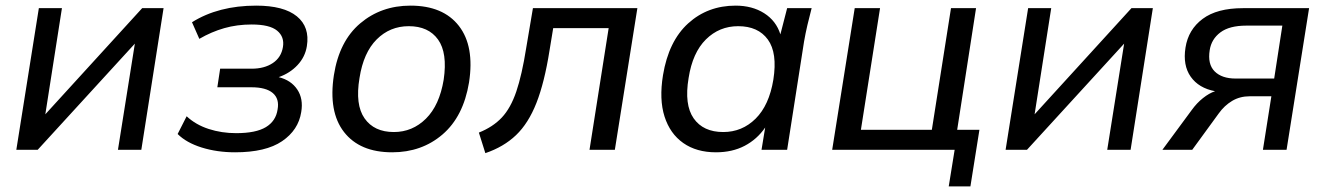

<svg xmlns="http://www.w3.org/2000/svg" viewBox="-20 -532 4708 682"><path d="M38 0 118 -503H200L141 -126L485 -503H561L482 0H399L459 -377L114 0Z M815 9Q751 9 696.5 -8Q642 -25 611 -56L643 -119Q675 -89 721 -74Q767 -59 819 -59Q889 -59 924.5 -80.5Q960 -102 966 -143Q973 -181 949 -201.5Q925 -222 873 -222H752L762 -288H874Q919 -288 949 -308Q979 -328 985 -365Q991 -401 964.5 -423Q938 -445 874 -445Q822 -445 776.5 -432Q731 -419 688 -394L662 -453Q756 -512 890 -512Q988 -512 1034.5 -474Q1081 -436 1070 -368Q1064 -330 1037 -301Q1010 -272 970 -258Q1014 -247 1036 -214Q1058 -181 1050 -134Q1040 -70 982 -30.5Q924 9 815 9Z M1373 9Q1258 9 1202 -63Q1146 -135 1166 -265Q1185 -386 1259.5 -449Q1334 -512 1438 -512Q1554 -512 1610 -440Q1666 -368 1646 -239Q1626 -118 1552 -54.5Q1478 9 1373 9ZM1379 -63Q1445 -63 1493 -110.5Q1541 -158 1556 -249Q1570 -344 1536 -391.5Q1502 -439 1432 -439Q1365 -439 1318 -392Q1271 -345 1257 -255Q1241 -160 1275 -111.5Q1309 -63 1379 -63Z M1704 12 1681 -61Q1731 -81 1762.5 -114.5Q1794 -148 1814 -207Q1834 -266 1849 -361L1873 -503H2244L2164 0H2074L2142 -432H1945L1932 -353Q1914 -239 1885.5 -166.5Q1857 -94 1813 -52Q1769 -10 1704 12Z M2523 9Q2454 9 2407 -24Q2360 -57 2340.5 -118Q2321 -179 2335 -265Q2355 -386 2424.5 -449Q2494 -512 2593 -512Q2652 -512 2694.5 -485Q2737 -458 2752 -410L2776 -503H2863Q2855 -473 2848 -443Q2841 -413 2836 -384L2776 0H2685L2698 -79Q2669 -37 2625 -14Q2581 9 2523 9ZM2549 -63Q2616 -63 2664 -110.5Q2712 -158 2727 -249Q2742 -344 2707.5 -391.5Q2673 -439 2602 -439Q2535 -439 2487.5 -392Q2440 -345 2426 -255Q2410 -160 2444 -111.5Q2478 -63 2549 -63Z M3350 130 3371 0H2936L3016 -503H3106L3038 -71H3290L3358 -503H3447L3380 -71H3459L3427 130Z M3552 0 3632 -503H3714L3655 -126L3999 -503H4075L3996 0H3913L3973 -377L3628 0Z M4109 0 4213 -141Q4231 -166 4253 -183.5Q4275 -201 4296 -208Q4238 -219 4209.5 -259.5Q4181 -300 4191 -363Q4201 -427 4252 -465Q4303 -503 4395 -503H4630L4550 0H4466L4496 -190H4419Q4384 -190 4356.5 -173.5Q4329 -157 4309 -129L4215 0ZM4369 -253H4506L4535 -441H4407Q4347 -441 4315 -417Q4283 -393 4277 -354Q4269 -304 4294.5 -278.5Q4320 -253 4369 -253Z"/></svg>

Font: Mulish Medium
Style: Italic
Weight: 500
Italic angle: -9°
Designer: Vernon Adams
Foundry: Vernon Adams
Version: Version 3.603; ttfautohint (v1.8.3)